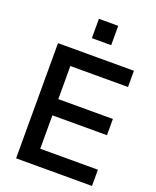

<svg xmlns="http://www.w3.org/2000/svg" viewBox="-173 -1068 947 1167"><g transform="rotate(20 300.5 -484.5)"><path d="M77 0H568V-105H195V-321H548V-426H195V-640H568V-745H77ZM260 -844H385V-969H260Z"/></g></svg>

Font: Custom Plus Jakarta Sans SemiBold
Style: Regular
Weight: 600
Designer: Gumpita Rahayu & FullSphere
Foundry: Tokotype & FullSphere
Version: Version 1.001;hotconv 1.0.117;makeotfexe 2.5.65602